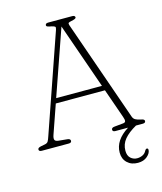

<svg xmlns="http://www.w3.org/2000/svg" viewBox="-131 -795 928 1100"><g transform="rotate(-15 333.0 -245.0)"><path d="M211.5 -12Q211.5 0 194.5 0H35Q18 0 18 -12Q18 -22 37 -26L60.5 -30.5Q75 -33 80.5 -42Q86 -51 92.5 -71L293 -649Q297.5 -662 293.5 -666.2Q289.5 -670.5 273.5 -674Q259 -676.5 251.2 -679.2Q243.5 -682 243.5 -688Q243.5 -700 260.5 -700H402.5Q419.5 -700 419.5 -688Q419.5 -679.5 390 -674Q377.5 -671.5 373.8 -668.2Q370 -665 373.5 -654L583 -55Q587.5 -42.5 598 -36.5Q608.5 -30.5 627.5 -26.5Q641 -24 645.8 -20.8Q650.5 -17.5 650.5 -12Q650.5 0 633.5 0H593.5Q546.5 26.5 522 55.8Q497.5 85 497.5 124Q497.5 153.5 513.8 168.2Q530 183 552.5 183Q569 183 584.5 175.8Q600 168.5 608 152Q612.5 143.5 619 143.5Q627.5 143.5 627 154.5Q626 173.5 605 191.5Q584 209.5 550 209.5Q511 209.5 487 186.5Q463 163.5 463 126Q463 52.5 546.5 0H472Q455 0 455 -12Q455 -24.5 474 -26L525 -31Q538 -32 539.8 -40.5Q541.5 -49 535 -67L474 -241H182.5L123.5 -72Q116.5 -52 120 -42.5Q123.5 -33 141.5 -31L192.5 -26Q211.5 -24.5 211.5 -12ZM192.5 -270H464L328 -658.5Z"/></g></svg>

Font: Fraunces 9pt S100 Thin
Style: Regular
Weight: 100
Version: Version 1.000; ttfautohint (v1.8.3)